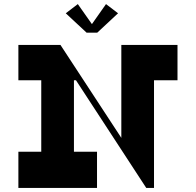

<svg xmlns="http://www.w3.org/2000/svg" viewBox="-20 -920 959 940"><path d="M456 -760 558 -855 499 -900 430 -802 361 -900 302 -855 404 -760ZM849 -700H574V-245L276 -700H70V-527H182V-177H70V0H455V-177H342V-527H352L696 0H734V-527H849Z"/></svg>

Font: Space Cowgirl Black
Style: Regular
Weight: 900
Designer: Valery Marier
Foundry: Valery Marier
Version: Version 1.000;hotconv 1.0.109;makeotfexe 2.5.65596